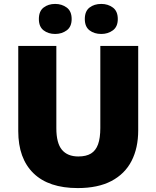

<svg xmlns="http://www.w3.org/2000/svg" viewBox="-20 -948 797 978"><path d="M684 -284Q684 -194 650 -128Q616 -62 547.5 -26Q479 10 376 10Q228 10 150.5 -65.5Q73 -141 73 -280V-714H267V-295Q267 -219 295.5 -185Q324 -151 379 -151Q419 -151 443.5 -166Q468 -181 479.5 -213Q491 -245 491 -296V-714H684ZM178 -851Q178 -891 202 -909.5Q226 -928 261 -928Q295 -928 320 -909.5Q345 -891 345 -851Q345 -812 320 -793.5Q295 -775 261 -775Q226 -775 202 -793.5Q178 -812 178 -851ZM412 -851Q412 -891 436 -909.5Q460 -928 496 -928Q530 -928 555 -909.5Q580 -891 580 -851Q580 -812 555 -793.5Q530 -775 496 -775Q460 -775 436 -793.5Q412 -812 412 -851Z"/></svg>

Font: Noto Sans Thai Black
Style: Regular
Weight: 900
Version: Version 2.001